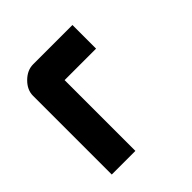

<svg xmlns="http://www.w3.org/2000/svg" viewBox="-121 -487 575 575"><g transform="rotate(-45 166.5 -200.0)"><path d="M133.3 -299.8V0H33.2V-333.5Q33.2 -358.4 54.2 -379.2Q75.2 -399.9 100.1 -399.9H266.6V-299.8Z"/></g></svg>

Font: Malkor
Style: Bold
Weight: 700
Version: Version 1.3